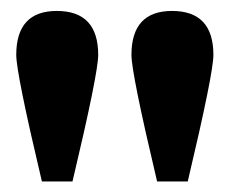

<svg xmlns="http://www.w3.org/2000/svg" viewBox="-20 -766 428 358"><path d="M330.1 -427.7H272.9Q225.1 -629.4 225.1 -663.6Q225.1 -745.6 300.8 -745.6Q377.9 -745.6 377.9 -663.6Q377.9 -629.4 330.1 -427.7ZM115.2 -427.7H58.1Q10.3 -629.4 10.3 -663.6Q10.3 -745.6 85.9 -745.6Q163.1 -745.6 163.1 -663.6Q163.1 -629.4 115.2 -427.7Z"/></svg>

Font: Munson
Style: Bold
Weight: 700
Designer: Paul James MIller
Foundry: High-Logic / Made with FontCreator
Version: Version 2.10;May 5, 2019;FontCreator 11.5.0.2430 64-bit